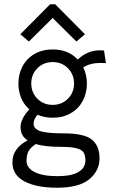

<svg xmlns="http://www.w3.org/2000/svg" viewBox="-20 -705 540 897"><path d="M449 -411Q401 -411 369 -390Q386 -356 386 -315Q386 -270 366.5 -233.5Q347 -197 310.5 -176Q274 -155 226 -155Q188 -155 155 -169Q137 -147 137 -127Q137 -103 167.5 -92.5Q198 -82 277 -82Q374 -82 409.5 -52.5Q445 -23 445 34Q445 93 397 132.5Q349 172 247 172Q149 172 93.5 142Q38 112 38 54Q38 18 58 -8Q78 -34 109 -49Q76 -71 76 -110Q76 -150 117 -194Q92 -216 79 -247Q66 -278 66 -315Q66 -359 85.5 -395.5Q105 -432 141.5 -453Q178 -474 226 -474Q299 -474 343 -427Q367 -449 392.5 -459.5Q418 -470 449 -470L466 -469L475 -410Q466 -411 449 -411ZM326 -315Q326 -357 297.5 -386Q269 -415 226 -415Q183 -415 154.5 -386Q126 -357 126 -315Q126 -273 154.5 -244Q183 -215 226 -215Q269 -215 297.5 -244Q326 -273 326 -315ZM262 -19Q190 -19 147 -32Q123 -16 113.5 1Q104 18 104 46Q104 80 142 99Q180 118 248 118Q314 118 346.5 98.5Q379 79 379 45Q379 21 370.5 7.5Q362 -6 337 -12.5Q312 -19 262 -19ZM75 -545 214 -685H238L377 -545L337 -511L226 -621L115 -511Z"/></svg>

Font: Vazir Code
Style: Code
Weight: 400
Foundry: DejaVu fonts team - Redesigned by Saber Rastikerdar
Version: Version 1.1.2